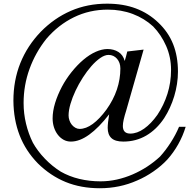

<svg xmlns="http://www.w3.org/2000/svg" viewBox="-20 -770 1030 1021"><path d="M620.1 -405.8Q620.1 -421.4 615.5 -434.6Q610.8 -447.8 602.3 -457.5Q593.8 -467.3 582.3 -472.7Q570.8 -478 557.1 -478Q537.1 -478 513.4 -461.7Q489.7 -445.3 466.1 -418.5Q442.4 -391.6 420.4 -357.4Q398.4 -323.2 381.6 -287.4Q364.7 -251.5 354.7 -217.3Q344.7 -183.1 344.7 -156.2Q344.7 -142.6 349.4 -129.4Q354 -116.2 362.1 -106.4Q370.1 -96.7 380.9 -90.6Q391.6 -84.5 403.3 -84.5Q437 -84.5 473.1 -110.8Q509.3 -137.2 545.9 -187Q583 -238.8 601.6 -293.9Q620.1 -349.1 620.1 -405.8ZM967.3 -95.7Q952.6 -46.9 927.7 -2.7Q902.8 41.5 870.1 78.1Q838.4 112.3 796.1 141.6Q753.9 170.9 709 189.9Q616.7 231 510.7 231Q410.2 231 329.1 197.8Q248 164.6 181.6 99.1Q116.2 32.2 84.2 -50.8Q52.2 -133.8 51.3 -234.4Q51.3 -342.3 88.1 -434.3Q125 -526.4 196.8 -601.1Q268.1 -673.8 356.4 -712.2Q444.8 -750.5 549.3 -750.5Q635.3 -750.5 702.6 -725.1Q770 -699.7 821.8 -649.9Q875 -599.6 900.6 -535.2Q926.3 -470.7 926.3 -388.7Q926.3 -356 921.1 -323Q916 -290 906.5 -258.5Q897 -227.1 883.5 -197.5Q870.1 -168 853 -141.6Q812.5 -81.1 757.6 -49.1Q702.6 -17.1 635.7 -17.1Q592.8 -17.1 572.8 -35.4Q552.7 -53.7 552.7 -90.3Q552.7 -102.5 554.7 -120.6Q556.6 -138.7 560.5 -162.1Q505.4 -90.8 454.3 -54Q403.3 -17.1 356.9 -17.1Q335.4 -17.1 317.6 -27.1Q299.8 -37.1 286.9 -54.2Q273.9 -71.3 266.8 -93.5Q259.8 -115.7 259.8 -140.1Q259.8 -178.7 272.9 -221.9Q286.1 -265.1 309.6 -309.6Q331.5 -350.6 361.3 -387.7Q391.1 -424.8 423.3 -452.1Q457 -480.5 489.3 -494.6Q521.5 -508.8 550.3 -509.3Q585.4 -509.3 610.1 -493.4Q634.8 -477.5 643.1 -445.8Q646.5 -455.6 650.1 -469.5Q653.8 -483.4 656.7 -496.1L743.7 -506.3L651.4 -183.1Q642.6 -155.3 637.9 -134.8Q633.3 -114.3 633.3 -100.1Q633.3 -59.6 672.9 -59.6Q709 -59.6 746.1 -85.7Q783.2 -111.8 816.9 -159.2Q851.1 -210.4 870.4 -271Q889.6 -331.5 889.6 -398.4Q889.6 -466.3 863.5 -525.6Q837.4 -585 794.4 -629.4Q747.6 -672.4 686.3 -695.6Q625 -718.8 553.2 -718.8Q456.1 -718.8 373 -678.2Q290 -637.7 226.6 -563.5Q168.9 -491.2 137.2 -404.1Q105.5 -316.9 105.5 -222.2Q105.5 -166 118.4 -112.3Q131.3 -58.6 154.8 -11.2Q167 10.7 183.3 32.5Q199.7 54.2 218.8 74Q237.8 93.8 259 111.1Q280.3 128.4 302.2 142.1H301.8Q348.1 168.5 401.9 181.4Q455.6 194.3 514.6 194.3Q558.6 194.3 602.1 184.6Q645.5 174.8 686 157.2Q726.6 139.6 763.4 115.5Q800.3 91.3 831.1 62.5Q860.4 30.3 887.2 -11.2Q914.1 -52.7 932.1 -95.7Z"/></svg>

Font: XB Niloofar
Style: Regular
Weight: 400
Designer: Behnam
Foundry: Irmug
Version: Version 7.201 2008